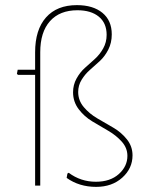

<svg xmlns="http://www.w3.org/2000/svg" viewBox="-20 -724 557 749"><path d="M280 -704Q343 -704 379.5 -674Q416 -644 416 -590Q416 -557 402.5 -530.5Q389 -504 369.5 -486Q350 -468 331 -451.5Q312 -435 298.5 -413Q285 -391 285 -365Q285 -332 307 -306Q329 -280 360 -262Q391 -244 422 -226Q453 -208 475 -180.5Q497 -153 497 -118Q497 -67 457 -31Q417 5 355 5Q289 5 240 -30L243 -47L248 -50Q295 -15 354 -15Q410 -15 443.5 -45Q477 -75 477 -116Q477 -147 455 -171.5Q433 -196 402 -214Q371 -232 340 -250.5Q309 -269 287 -298Q265 -327 265 -364Q265 -393 278.5 -417.5Q292 -442 311 -459Q330 -476 349.5 -493.5Q369 -511 382.5 -535Q396 -559 396 -588Q396 -634 365.5 -659Q335 -684 282 -684Q213 -684 175 -641.5Q137 -599 137 -520V0H117V-432H50L46 -436L49 -452H117V-520Q117 -608 159.5 -656Q202 -704 280 -704Z"/></svg>

Font: Alegreya Sans Thin
Style: Regular
Weight: 100
Designer: Juan Pablo del Peral
Foundry: Huerta Tipografica
Version: Version 2.007